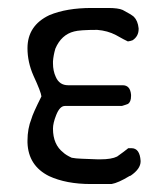

<svg xmlns="http://www.w3.org/2000/svg" viewBox="-20 -462 414 482"><path d="M84 -220Q83 -231 64 -272Q49 -306 49 -341Q49 -398 104 -424Q147 -442 210 -442H251Q277 -442 288 -437Q309 -426 316 -420Q326 -410 328 -391Q328 -390 328 -389Q328 -371 313 -361Q308 -359 301 -358Q294 -361 271 -374Q250 -385 224 -387Q180 -387 166 -383Q134 -375 119 -340Q114 -323 113 -308Q113 -306 113 -303Q113 -284 120 -269Q129 -248 151 -248H288Q307 -248 309 -224Q309 -222 309 -221Q309 -206 301 -201Q299 -200 295.5 -199Q292 -198 286 -196H143Q130 -196 121 -173Q113 -153 113 -139Q113 -99 139 -79Q145 -73 160 -66Q170 -64 185.5 -63.5Q201 -63 225 -62Q229 -62 232 -62Q260 -62 274 -69Q284 -76 290.5 -81Q297 -86 302 -90Q305 -90 310 -90Q331 -90 333 -58Q333 -57 333 -57Q333 -38 308 -21L305 -20Q277 -3 260 0H208Q146 0 103 -20Q51 -46 49 -104Q49 -107 49 -109Q49 -139 59 -164Q62 -176 84 -220Z"/></svg>

Font: New Athena Unicode
Style: Regular
Weight: 400
Designer: J. Rusten 1997; rev. by R. Hancock 2001, 2002, rev. by D. Mastronarde 2002-2021
Foundry: GreekKeys New Athena Unicode
Version: Version 5.008